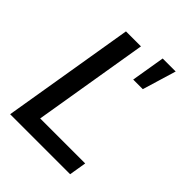

<svg xmlns="http://www.w3.org/2000/svg" viewBox="-215 -878 994 994"><g transform="rotate(45 282.0 -381.0)"><path d="M358 -577.4H428.3L484 -762.4H388.8ZM34.4 0H473.7L489.3 -94.5H159.8L264.9 -727.3H155.2Z"/></g></svg>

Font: TID UI Medium
Style: Italic
Weight: 500
Italic angle: -9.39999°
Designer: The TID Project Authors
Foundry: Bakken & Bæck
Version: Version 1.001;hotconv 1.0.109;makeotfexe 2.5.65596